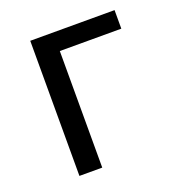

<svg xmlns="http://www.w3.org/2000/svg" viewBox="-96 -567 604 649"><g transform="rotate(-20 205.5 -243.0)"><path d="M81.9 0V-486H385.2V-419.3H164V0Z"/></g></svg>

Font: Source Sans 3
Style: Regular
Weight: 200
Designer: Paul D. Hunt
Foundry: Adobe
Version: Version 3.046;hotconv 1.0.118;makeotfexe 2.5.65603